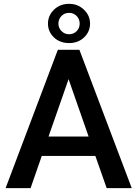

<svg xmlns="http://www.w3.org/2000/svg" viewBox="-20 -967 706 987"><path d="M470.2 -165.5H194.8L137.2 0H8.8L277.3 -710.9H388.2L657.2 0H528.3ZM229.5 -265.1H435.5L332.5 -560.1ZM335 -947.3Q380.4 -947.3 411.6 -917.2Q442.9 -887.2 442.9 -845.7Q442.9 -804.2 412.4 -774.9Q381.8 -745.6 335 -745.6Q287.6 -745.6 257.1 -774.9Q226.6 -804.2 226.6 -845.7Q226.6 -887.2 257.6 -917.2Q288.6 -947.3 335 -947.3ZM280.3 -845.7Q280.3 -822.8 296.4 -806.9Q312.5 -791 335 -791Q357.9 -791 373.8 -806.6Q389.6 -822.3 389.6 -845.7Q389.6 -868.2 374.3 -884.5Q358.9 -900.9 335 -900.9Q311 -900.9 295.7 -884.5Q280.3 -868.2 280.3 -845.7Z"/></svg>

Font: RobotoDraft Medium
Style: Regular
Weight: 500
Version: Version 2.001152; 2014